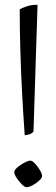

<svg xmlns="http://www.w3.org/2000/svg" viewBox="-20 -783 237 808"><path d="M84 -214Q78 -297 73 -391Q68 -485 65.5 -576.5Q63 -668 63 -743Q73 -750 93 -756.5Q113 -763 138 -763L121 -230Q112 -216 84 -214ZM92 5Q84 5 72 -7Q60 -19 50 -34Q40 -49 40 -59Q40 -67 53 -78.5Q66 -90 82.5 -98.5Q99 -107 108 -107Q116 -107 127.5 -94.5Q139 -82 148 -67Q157 -52 157 -42Q157 -34 145 -23Q133 -12 117.5 -3.5Q102 5 92 5Z"/></svg>

Font: Texturina 72pt ExtraLight
Style: Regular
Weight: 200
Designer: Guillermo Torres Carreño
Foundry: Omnibus-Type
Version: Version 1.002; ttfautohint (v1.8.3)